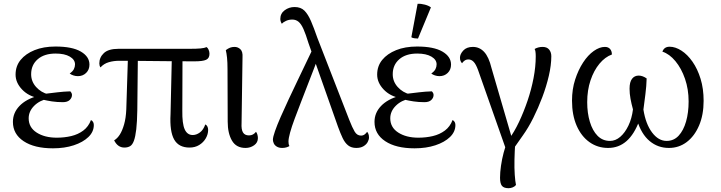

<svg xmlns="http://www.w3.org/2000/svg" viewBox="-20 -766 3794 1011"><path d="M259 15Q161 15 104.5 -22.5Q48 -60 48 -124Q48 -172 82.5 -208Q117 -244 179 -261L185 -249Q130 -259 96 -295Q62 -331 62 -373Q62 -418 88.5 -450.5Q115 -483 162 -502Q209 -521 272 -521Q360 -521 405.5 -494.5Q451 -468 451 -426Q451 -399 433.5 -382Q416 -365 390 -365Q378 -365 366 -369Q354 -373 347 -379Q363 -390 369 -402Q375 -414 375 -427Q375 -452 347.5 -468Q320 -484 273 -484Q213 -484 178.5 -454Q144 -424 144 -375Q144 -337 170 -308Q196 -279 235 -269V-247Q189 -238 160 -209Q131 -180 131 -143Q131 -95 173 -68Q215 -41 279 -41Q319 -41 355 -49.5Q391 -58 418.5 -78.5Q446 -99 459 -134Q467 -130 470.5 -123Q474 -116 474 -108Q474 -72 445.5 -44.5Q417 -17 368.5 -1Q320 15 259 15ZM311 -228Q280 -228 254 -232Q228 -236 207 -241L216 -272Q250 -276 283 -280Q316 -284 350 -285Q359 -276 359 -266Q359 -251 347 -239.5Q335 -228 311 -228Z M978 11Q921 11 897 -31.5Q873 -74 878 -165L885 -474H941L940 -184Q939 -115 952.5 -85Q966 -55 995 -55Q1014 -55 1032.5 -68.5Q1051 -82 1061 -111Q1069 -107 1072.5 -99Q1076 -91 1076 -82Q1076 -59 1063.5 -37.5Q1051 -16 1029 -2.5Q1007 11 978 11ZM635 11Q600 11 581 -27Q598 -37 611 -57.5Q624 -78 633.5 -111Q643 -144 645 -190L654 -475H706L703 -186Q702 -124 697.5 -85Q693 -46 685 -24.5Q677 -3 664.5 4Q652 11 635 11ZM509 -411Q503 -420 503 -432Q503 -464 527 -486.5Q551 -509 604 -509H977Q1016 -509 1036.5 -511Q1057 -513 1068 -518Q1074 -514 1078.5 -504Q1083 -494 1083 -483Q1083 -459 1065 -451Q1047 -443 1004 -443Q953 -443 900 -443.5Q847 -444 796 -444.5Q745 -445 697 -445.5Q649 -446 608 -446Q579 -446 553 -438.5Q527 -431 509 -411Z M1273 13Q1224 13 1201.5 -25.5Q1179 -64 1179 -125L1178 -402Q1178 -438 1175.5 -462Q1173 -486 1169 -502Q1181 -511 1191.5 -515Q1202 -519 1215 -519Q1233 -519 1246 -506.5Q1259 -494 1257 -464L1252 -118Q1250 -84 1259.5 -68.5Q1269 -53 1291 -53Q1303 -53 1312 -58Q1321 -63 1328 -72Q1333 -66 1335.5 -56.5Q1338 -47 1338 -39Q1338 -15 1318 -1Q1298 13 1273 13Z M1856 13Q1830 13 1813 -0.5Q1796 -14 1784 -39.5Q1772 -65 1760 -98L1604 -540Q1590 -586 1578 -613Q1566 -640 1552 -651.5Q1538 -663 1519 -663Q1501 -663 1486 -656Q1471 -649 1464 -641Q1461 -645 1458.5 -652Q1456 -659 1456 -666Q1456 -695 1479 -712Q1502 -729 1531 -729Q1564 -729 1583 -710Q1602 -691 1617.5 -655Q1633 -619 1651 -567L1819 -135Q1835 -94 1847.5 -73Q1860 -52 1881 -52Q1892 -52 1900.5 -58.5Q1909 -65 1913 -72Q1917 -68 1920 -60.5Q1923 -53 1923 -42Q1923 -31 1916 -18Q1909 -5 1894 4Q1879 13 1856 13ZM1466 13Q1449 13 1437.5 6Q1426 -1 1421.5 -11.5Q1417 -22 1417 -30Q1417 -44 1428 -75.5Q1439 -107 1458 -150.5Q1477 -194 1500 -243Q1523 -292 1546.5 -341Q1570 -390 1590.5 -433Q1611 -476 1625 -505L1659 -476Q1650 -448 1634.5 -408Q1619 -368 1601 -321.5Q1583 -275 1565 -228.5Q1547 -182 1531.5 -140.5Q1516 -99 1507.5 -68Q1499 -37 1499 -21Q1499 -15 1500 -8.5Q1501 -2 1504 3Q1498 7 1488 10Q1478 13 1466 13Z M2163 15Q2065 15 2008.5 -22.5Q1952 -60 1952 -124Q1952 -172 1986.5 -208Q2021 -244 2083 -261L2089 -249Q2034 -259 2000 -295Q1966 -331 1966 -373Q1966 -418 1992.5 -450.5Q2019 -483 2066 -502Q2113 -521 2176 -521Q2264 -521 2309.5 -494.5Q2355 -468 2355 -426Q2355 -399 2337.5 -382Q2320 -365 2294 -365Q2282 -365 2270 -369Q2258 -373 2251 -379Q2267 -390 2273 -402Q2279 -414 2279 -427Q2279 -452 2251.5 -468Q2224 -484 2177 -484Q2117 -484 2082.5 -454Q2048 -424 2048 -375Q2048 -337 2074 -308Q2100 -279 2139 -269V-247Q2093 -238 2064 -209Q2035 -180 2035 -143Q2035 -95 2077 -68Q2119 -41 2183 -41Q2223 -41 2259 -49.5Q2295 -58 2322.5 -78.5Q2350 -99 2363 -134Q2371 -130 2374.5 -123Q2378 -116 2378 -108Q2378 -72 2349.5 -44.5Q2321 -17 2272.5 -1Q2224 15 2163 15ZM2215 -228Q2184 -228 2158 -232Q2132 -236 2111 -241L2120 -272Q2154 -276 2187 -280Q2220 -284 2254 -285Q2263 -276 2263 -266Q2263 -251 2251 -239.5Q2239 -228 2215 -228ZM2181 -563Q2173 -563 2162 -564.5Q2151 -566 2146 -570L2179 -746Q2197 -747 2217.5 -741.5Q2238 -736 2249 -727Z M2675 30 2646 25 2497 -398Q2486 -428 2474 -440.5Q2462 -453 2447 -453Q2435 -453 2426.5 -447Q2418 -441 2413 -433Q2408 -438 2405 -445Q2402 -452 2402 -462Q2402 -481 2419.5 -500Q2437 -519 2470 -519Q2505 -519 2529.5 -492.5Q2554 -466 2568 -408L2681 -20L2659 -32Q2688 -71 2713 -124Q2738 -177 2758 -236Q2778 -295 2789.5 -355Q2801 -415 2801 -469Q2801 -484 2799.5 -494Q2798 -504 2795 -508Q2803 -513 2814 -516Q2825 -519 2837 -519Q2860 -519 2871.5 -505Q2883 -491 2883 -470Q2883 -423 2870 -367Q2857 -311 2835.5 -254Q2814 -197 2788 -145Q2762 -93 2734 -54ZM2658 225Q2633 225 2623 212.5Q2613 200 2613 170Q2613 142 2618 107Q2623 72 2632 38Q2641 4 2651 -19L2693 -14Q2690 31 2689 75Q2688 119 2690.5 154.5Q2693 190 2697 208Q2691 216 2680 220.5Q2669 225 2658 225Z M3506 -520Q3536 -520 3568 -499.5Q3600 -479 3626.5 -441Q3653 -403 3669 -351Q3685 -299 3685 -235Q3685 -161 3661 -105Q3637 -49 3596 -18Q3555 13 3502 13Q3444 13 3400.5 -23.5Q3357 -60 3335 -132H3347Q3320 -59 3279 -23Q3238 13 3182 13Q3127 13 3084 -17.5Q3041 -48 3016.5 -104Q2992 -160 2992 -236Q2992 -296 3008.5 -347Q3025 -398 3050.5 -437Q3076 -476 3106.5 -497.5Q3137 -519 3165 -519Q3183 -519 3192.5 -508Q3202 -497 3202 -479Q3166 -466 3136.5 -430.5Q3107 -395 3089.5 -343Q3072 -291 3072 -228Q3072 -171 3086 -124.5Q3100 -78 3126.5 -51Q3153 -24 3192 -24Q3221 -24 3246 -45.5Q3271 -67 3289 -104.5Q3307 -142 3313 -190Q3305 -219 3300 -246Q3295 -273 3295 -299Q3295 -334 3308 -351Q3321 -368 3343 -368Q3354 -368 3364.5 -364Q3375 -360 3385 -353Q3384 -313 3378.5 -270.5Q3373 -228 3368 -189Q3380 -113 3413.5 -68.5Q3447 -24 3490 -24Q3528 -24 3553.5 -51.5Q3579 -79 3592.5 -126Q3606 -173 3606 -232Q3606 -296 3587 -351Q3568 -406 3536.5 -444Q3505 -482 3468 -494Q3477 -520 3506 -520Z"/></svg>

Font: Arima Thin
Style: Regular
Weight: 400
Version: Version 1.100